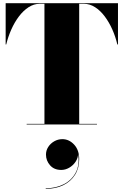

<svg xmlns="http://www.w3.org/2000/svg" viewBox="-20 -770 764 1188"><path d="M145 0V-3.5H255V-746.5H226Q189.5 -746.5 157 -725.5Q124.5 -704.5 97.2 -668.5Q70 -632.5 50 -587.5Q30 -542.5 18.5 -495H15V-750H710V-495H706Q695 -542.5 675 -587.5Q655 -632.5 628 -668.5Q601 -704.5 568.2 -725.5Q535.5 -746.5 499.5 -746.5H470V-3.5H580V0ZM263 398.5V395Q325 395 374.8 369.8Q424.5 344.5 449.5 296Q474.5 247.5 462.5 178H463.5Q463.5 207 447.8 230.5Q432 254 408.2 267.8Q384.5 281.5 359 281.5Q315 281.5 289.8 252.8Q264.5 224 264.5 186.5Q264.5 161 278.5 139.2Q292.5 117.5 315.8 104.2Q339 91 366 91Q407.5 91 438.8 124.8Q470 158.5 470 214.5Q470 270.5 444 311.8Q418 353 371.5 375.8Q325 398.5 263 398.5Z"/></svg>

Font: Bodoni Moda 48pt Black
Style: Regular
Weight: 900
Designer: Owen Earl
Foundry: indestructible type
Version: Version 2.004